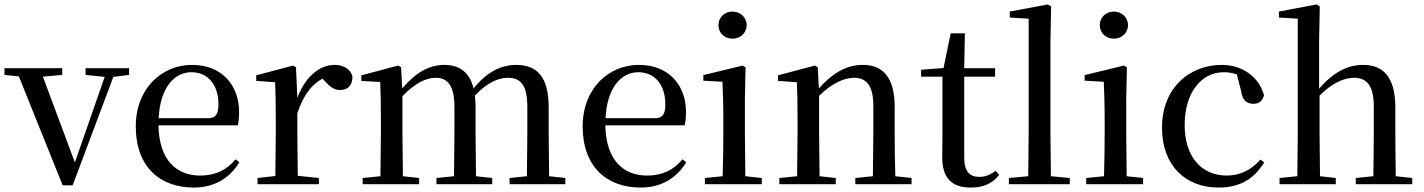

<svg xmlns="http://www.w3.org/2000/svg" viewBox="-29 -829 6407 864"><path d="M356 -492 442 -483 308 -98 164 -484 251 -492V-522H-9V-492L56 -485L253 5H298L481 -483L552 -492V-522H356Z M843 15C935 15 1005 -27 1048 -99L1031 -112C992 -65 942 -39 872 -39C765 -39 687 -108 684 -265H1041C1045 -281 1047 -301 1047 -325C1047 -445 970 -537 835 -537C700 -537 582 -432 582 -260C582 -78 691 15 843 15ZM685 -297C691 -432 754 -504 832 -504C908 -504 954 -446 954 -360C954 -316 943 -297 906 -297Z M1309 -319C1336 -400 1372 -448 1422 -475L1431 -466C1455 -439 1474 -424 1501 -424C1540 -424 1557 -448 1557 -485C1548 -520 1515 -537 1475 -537C1408 -537 1342 -480 1309 -388L1303 -526L1290 -534L1124 -490V-465L1209 -459C1211 -410 1212 -363 1212 -295V-230L1210 -37L1130 -28V0H1406V-28L1311 -38L1309 -230Z M2341 0H2515V-28L2442 -36L2440 -230V-347C2440 -481 2389 -537 2294 -537C2225 -537 2162 -505 2102 -431C2084 -505 2038 -537 1970 -537C1901 -537 1840 -501 1781 -431L1776 -526L1763 -534L1597 -490V-465L1682 -460C1684 -410 1685 -363 1685 -296V-230L1683 -36L1603 -28V0H1857V-28L1784 -36L1782 -230V-396C1838 -454 1887 -479 1932 -479C1985 -479 2016 -443 2016 -348V-230L2014 -36L1935 -28V0H2186V-28L2113 -36L2111 -230V-348C2111 -367 2110 -384 2108 -399C2163 -457 2213 -479 2257 -479C2313 -479 2344 -447 2344 -348V-230L2342 -36L2264 -28V0Z M2854 15C2946 15 3016 -27 3059 -99L3042 -112C3003 -65 2953 -39 2883 -39C2776 -39 2698 -108 2695 -265H3052C3056 -281 3058 -301 3058 -325C3058 -445 2981 -537 2846 -537C2711 -537 2593 -432 2593 -260C2593 -78 2702 15 2854 15ZM2696 -297C2702 -432 2765 -504 2843 -504C2919 -504 2965 -446 2965 -360C2965 -316 2954 -297 2917 -297Z M3267 -655C3302 -655 3331 -680 3331 -716C3331 -751 3302 -777 3267 -777C3232 -777 3204 -751 3204 -716C3204 -680 3232 -655 3267 -655ZM3222 0H3399V-28L3325 -36L3323 -230V-382L3326 -526L3313 -534L3136 -491V-466L3222 -461C3224 -411 3226 -362 3226 -294V-230C3226 -176 3225 -92 3223 -36L3143 -28V0Z M3898 0H4073V-28L4000 -36C3998 -91 3997 -174 3997 -230V-348C3997 -482 3943 -537 3854 -537C3788 -537 3724 -508 3656 -431L3651 -526L3638 -534L3472 -490V-465L3557 -459C3559 -410 3560 -363 3560 -295V-230L3558 -36L3478 -28V0H3732V-28L3659 -36L3657 -230V-398C3718 -458 3774 -479 3813 -479C3869 -479 3901 -446 3901 -352V-230L3899 -36L3820 -28V0Z M4340 15C4398 15 4439 -5 4467 -42L4452 -60C4425 -42 4406 -33 4377 -33C4334 -33 4310 -59 4310 -119V-484H4449V-522H4310L4313 -679H4249L4217 -523L4116 -515V-484H4212V-215C4212 -178 4211 -155 4211 -122C4211 -28 4253 15 4340 15Z M4597 0H4785V-28L4700 -36L4698 -230V-644L4701 -800L4686 -809L4515 -777V-750L4600 -745V-230L4598 -36L4511 -28V0Z M4983 -655C5018 -655 5047 -680 5047 -716C5047 -751 5018 -777 4983 -777C4948 -777 4920 -751 4920 -716C4920 -680 4948 -655 4983 -655ZM4938 0H5115V-28L5041 -36L5039 -230V-382L5042 -526L5029 -534L4852 -491V-466L4938 -461C4940 -411 4942 -362 4942 -294V-230C4942 -176 4941 -92 4939 -36L4859 -28V0Z M5454 15C5553 15 5614 -25 5660 -98L5643 -111C5601 -63 5550 -39 5491 -39C5379 -39 5302 -122 5302 -266C5302 -414 5378 -504 5478 -504C5498 -504 5517 -501 5537 -494L5556 -420C5561 -378 5581 -362 5612 -362C5636 -362 5652 -374 5659 -400C5638 -481 5563 -537 5469 -537C5326 -537 5200 -436 5200 -254C5200 -84 5306 15 5454 15Z M6149 0H6326V-28L6252 -36C6251 -91 6250 -174 6250 -230V-346C6250 -483 6195 -537 6105 -537C6036 -537 5972 -505 5907 -430V-644L5910 -800L5895 -809L5726 -777V-750L5811 -745V-230L5809 -36L5729 -28V0H5982V-28L5911 -36L5909 -230V-399C5969 -459 6023 -479 6064 -479C6119 -479 6153 -446 6153 -352V-230C6153 -174 6152 -92 6151 -36L6072 -28V0Z"/></svg>

Font: Noto Serif KR Medium
Style: Regular
Weight: 500
Designer: Ryoko NISHIZUKA 西塚涼子 (kana & ideographs); Frank Grießhammer (Latin, Greek & Cyrillic); Wenlong ZHANG 张文龙 (bopomofo); San
Foundry: Adobe
Version: Version 2.001;hotconv 1.1.0;makeotfexe 2.6.0